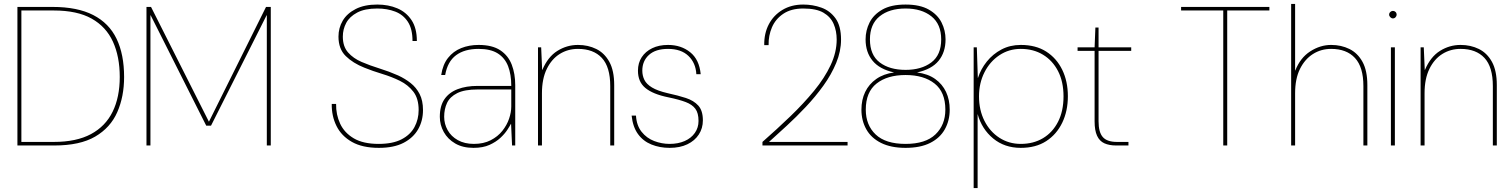

<svg xmlns="http://www.w3.org/2000/svg" viewBox="-20 -735 7634 970"><path d="M68 0V-700H246Q371 -700 451 -659Q531 -618 569 -539Q607 -460 607 -346Q607 -247 572.5 -168.5Q538 -90 461 -45Q384 0 254 0ZM88 -18H252Q366 -18 439.5 -57.5Q513 -97 549 -170.5Q585 -244 585 -346Q585 -449 550.5 -524.5Q516 -600 443 -641Q370 -682 252 -682H88Z M720 0V-700H743L1035 -121H1036L1324 -700H1348V0H1328V-658H1327L1046 -100H1022L741 -658H740V0Z M1894 12Q1811 12 1758 -18Q1705 -48 1680 -98.5Q1655 -149 1656 -210H1678Q1677 -156 1698.5 -110Q1720 -64 1767.5 -36Q1815 -8 1893 -8Q1964 -8 2008.5 -31Q2053 -54 2074 -93Q2095 -132 2095 -179Q2095 -237 2068.5 -271.5Q2042 -306 2000.5 -326.5Q1959 -347 1911 -361.5Q1863 -376 1821 -393Q1763 -416 1726.5 -452Q1690 -488 1690 -550Q1690 -594 1711.5 -630.5Q1733 -667 1777 -689.5Q1821 -712 1886 -712Q1942 -712 1987 -693Q2032 -674 2059 -633.5Q2086 -593 2086 -528H2064Q2064 -589 2040.5 -625Q2017 -661 1976.5 -676.5Q1936 -692 1886 -692Q1823 -692 1784.5 -671.5Q1746 -651 1729 -619Q1712 -587 1712 -550Q1712 -500 1738.5 -470Q1765 -440 1807 -422Q1849 -404 1897.5 -389Q1946 -374 1991 -354Q2026 -338 2054.5 -315.5Q2083 -293 2100 -260Q2117 -227 2117 -179Q2117 -125 2092.5 -82Q2068 -39 2019 -13.5Q1970 12 1894 12Z M2372 12Q2318 12 2280 -10Q2242 -32 2222 -68Q2202 -104 2202 -145Q2202 -200 2225.5 -234Q2249 -268 2292 -284.5Q2335 -301 2393 -301H2563Q2563 -359 2547 -400.5Q2531 -442 2495 -465Q2459 -488 2398 -488Q2327 -488 2284 -456Q2241 -424 2229 -356H2209Q2217 -409 2243.5 -442.5Q2270 -476 2310 -492Q2350 -508 2398 -508Q2467 -508 2507.5 -481Q2548 -454 2565.5 -408Q2583 -362 2583 -305V0H2567L2562 -109H2561Q2556 -99 2543 -79Q2530 -59 2508 -38.5Q2486 -18 2453 -3Q2420 12 2372 12ZM2374 -8Q2423 -8 2459 -26.5Q2495 -45 2518 -74Q2541 -103 2552 -135.5Q2563 -168 2563 -197V-283H2393Q2327 -283 2290 -264.5Q2253 -246 2238.5 -215Q2224 -184 2224 -145Q2224 -109 2241.5 -77.5Q2259 -46 2293 -27Q2327 -8 2374 -8Z M2698 0V-496H2714L2719 -382H2720Q2748 -448 2796 -478Q2844 -508 2900 -508Q2951 -508 2992.5 -487.5Q3034 -467 3058.5 -422.5Q3083 -378 3083 -305V0H3063V-300Q3063 -397 3020.5 -442.5Q2978 -488 2900 -488Q2849 -488 2808 -462.5Q2767 -437 2742.5 -387Q2718 -337 2718 -264V0Z M3363 12Q3313 12 3271 -5Q3229 -22 3203 -58Q3177 -94 3171 -151H3193Q3196 -101 3221.5 -69Q3247 -37 3285 -22.5Q3323 -8 3363 -8Q3406 -8 3439 -22.5Q3472 -37 3490.5 -63.5Q3509 -90 3509 -124Q3509 -164 3493 -185.5Q3477 -207 3444 -219.5Q3411 -232 3358 -243Q3318 -251 3288.5 -263Q3259 -275 3240 -291Q3221 -307 3212 -328.5Q3203 -350 3203 -378Q3203 -417 3222 -446Q3241 -475 3275 -491.5Q3309 -508 3355 -508Q3421 -508 3467 -471Q3513 -434 3520 -360H3498Q3495 -417 3458 -452.5Q3421 -488 3355 -488Q3292 -488 3258.5 -457.5Q3225 -427 3225 -378Q3225 -353 3235.5 -331.5Q3246 -310 3274 -293Q3302 -276 3354 -264Q3405 -253 3445 -240Q3485 -227 3508 -201.5Q3531 -176 3531 -127Q3531 -87 3510.5 -55.5Q3490 -24 3452.5 -6Q3415 12 3363 12Z M3832 0V-18Q3906 -83 3973 -147.5Q4040 -212 4093 -276.5Q4146 -341 4176.5 -406Q4207 -471 4207 -535Q4207 -579 4191.5 -614.5Q4176 -650 4140 -671Q4104 -692 4038 -692Q3977 -692 3937.5 -665.5Q3898 -639 3880 -597Q3862 -555 3863 -507H3841Q3840 -566 3864 -612Q3888 -658 3933 -685Q3978 -712 4038 -712Q4086 -712 4129.5 -696.5Q4173 -681 4201 -642.5Q4229 -604 4229 -535Q4229 -476 4204.5 -417Q4180 -358 4140 -302.5Q4100 -247 4051.5 -195.5Q4003 -144 3954.5 -99.5Q3906 -55 3865 -18H4262V0Z M4555 12Q4481 12 4431 -13Q4381 -38 4356.5 -82Q4332 -126 4332 -181Q4332 -231 4351 -270.5Q4370 -310 4407 -336Q4444 -362 4497 -369Q4424 -385 4388.5 -428Q4353 -471 4353 -536Q4353 -581 4373 -621Q4393 -661 4437.5 -686.5Q4482 -712 4555 -712Q4628 -712 4672.5 -686.5Q4717 -661 4737 -621Q4757 -581 4757 -536Q4757 -471 4722 -428Q4687 -385 4613 -369Q4668 -362 4704.5 -336Q4741 -310 4759.5 -270.5Q4778 -231 4778 -181Q4778 -126 4753.5 -82Q4729 -38 4679.5 -13Q4630 12 4555 12ZM4555 -8Q4656 -8 4706 -56Q4756 -104 4756 -181Q4756 -270 4701.5 -313Q4647 -356 4555 -356Q4463 -356 4408.5 -313Q4354 -270 4354 -181Q4354 -103 4404 -55.5Q4454 -8 4555 -8ZM4555 -382Q4635 -382 4685 -419.5Q4735 -457 4735 -536Q4735 -613 4685.5 -652.5Q4636 -692 4555 -692Q4473 -692 4424 -652.5Q4375 -613 4375 -536Q4375 -457 4424.5 -419.5Q4474 -382 4555 -382Z M4899 215V-496H4915L4920 -342H4921Q4935 -386 4965.5 -424Q4996 -462 5039.5 -485Q5083 -508 5137 -508Q5213 -508 5265.5 -474.5Q5318 -441 5346.5 -382.5Q5375 -324 5375 -249Q5375 -174 5346.5 -115Q5318 -56 5265.5 -22Q5213 12 5137 12Q5055 12 4997.5 -35.5Q4940 -83 4919 -159V215ZM5137 -8Q5201 -8 5249.5 -37Q5298 -66 5325.5 -120Q5353 -174 5353 -248Q5353 -322 5325.5 -375.5Q5298 -429 5249.5 -458.5Q5201 -488 5137 -488Q5077 -488 5029 -456Q4981 -424 4953.5 -369.5Q4926 -315 4926 -248Q4926 -179 4953.5 -124.5Q4981 -70 5029 -39Q5077 -8 5137 -8Z M5619 0Q5584 0 5559.5 -11Q5535 -22 5522.5 -49Q5510 -76 5510 -122V-478H5424V-496H5510L5514 -596H5530V-496H5695V-478H5530V-122Q5530 -67 5551.5 -42.5Q5573 -18 5623 -18H5681V0Z M6160 0V-682H5947V-700H6393V-682H6180V0Z M6503 0V-715H6523V-379H6524Q6549 -443 6599.5 -475.5Q6650 -508 6705 -508Q6756 -508 6797.5 -487.5Q6839 -467 6863.5 -422.5Q6888 -378 6888 -305V0H6868V-300Q6868 -396 6825.5 -442Q6783 -488 6705 -488Q6654 -488 6613 -462Q6572 -436 6547.5 -386.5Q6523 -337 6523 -264V0Z M7007 0V-496H7027V0ZM7017 -642Q7010 -642 7004 -648Q6998 -654 6998 -661Q6998 -669 7004 -674.5Q7010 -680 7017 -680Q7025 -680 7030.5 -674.5Q7036 -669 7036 -661Q7036 -654 7030.5 -648Q7025 -642 7017 -642Z M7157 0V-496H7173L7178 -382H7179Q7207 -448 7255 -478Q7303 -508 7359 -508Q7410 -508 7451.5 -487.5Q7493 -467 7517.5 -422.5Q7542 -378 7542 -305V0H7522V-300Q7522 -397 7479.5 -442.5Q7437 -488 7359 -488Q7308 -488 7267 -462.5Q7226 -437 7201.5 -387Q7177 -337 7177 -264V0Z"/></svg>

Font: DM Sans 28pt Thin
Style: Regular
Weight: 250
Version: Version 4.004;gftools[0.9.30]